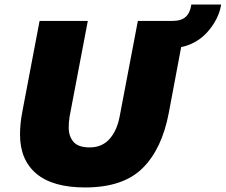

<svg xmlns="http://www.w3.org/2000/svg" viewBox="-20 -812 992 844"><path d="M68 -220Q68 -269 78 -320L154 -720H366L286 -300Q284 -287 283 -275.5Q282 -264 282 -252Q282 -213 303 -188.5Q324 -164 374 -164Q428 -164 461 -200.5Q494 -237 506 -300L586 -720H798L722 -316Q692 -157 606.5 -72.5Q521 12 354 12Q212 12 140 -48.5Q68 -109 68 -220ZM730 -601 738 -720Q777 -720 796.5 -738Q816 -756 821 -792H952Q948 -762 931.5 -729Q915 -696 887.5 -666.5Q860 -637 820.5 -619Q781 -601 730 -601Z"/></svg>

Font: Kufam Black
Style: Italic
Weight: 900
Italic angle: -11°
Designer: Artur Schmal
Foundry: Original Type
Version: Version 1.301; ttfautohint (v1.8.3)